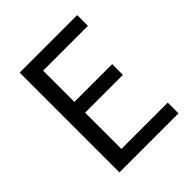

<svg xmlns="http://www.w3.org/2000/svg" viewBox="-183 -775 893 893"><g transform="rotate(-45 263.5 -328.0)"><path d="M89.7 0V-656.3H468V-585.6H173.2V-380H421.9V-309.3H173.2V-70.7H478V0Z"/></g></svg>

Font: SourceSans3VF
Style: Regular
Weight: 200
Designer: Paul D. Hunt
Foundry: Adobe
Version: Version 3.052;hotconv 1.1.0;makeotfexe 2.6.0